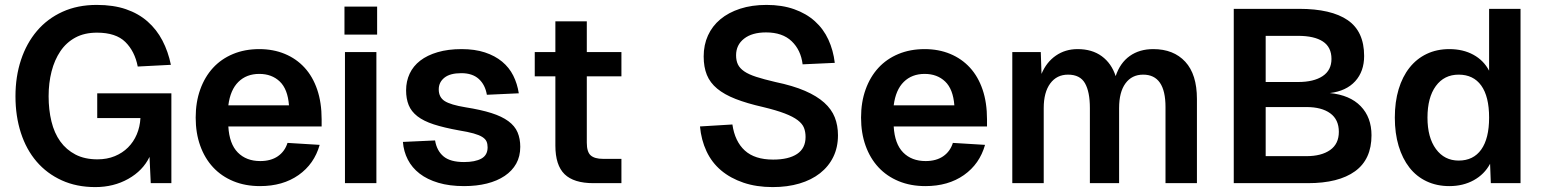

<svg xmlns="http://www.w3.org/2000/svg" viewBox="-20 -746 6283 782"><path d="M368 16Q292 16 231.5 -11.5Q171 -39 129 -88Q87 -137 65 -205Q43 -273 43 -354Q43 -434 65.5 -502Q88 -570 130.5 -620Q173 -670 234.5 -698Q296 -726 374 -726Q442 -726 493 -708.5Q544 -691 581 -658.5Q618 -626 641.5 -581Q665 -536 676 -482L541 -475Q529 -537 490.5 -575Q452 -613 375 -613Q324 -613 287 -593Q250 -573 226 -537.5Q202 -502 190 -455Q178 -408 178 -354Q178 -299 189.5 -251.5Q201 -204 225.5 -170Q250 -136 287.5 -116.5Q325 -97 377 -97Q416 -97 447.5 -110Q479 -123 501.5 -145.5Q524 -168 537 -198.5Q550 -229 552 -265H376V-366H678V0H594L589 -107Q562 -51 502.5 -17.5Q443 16 368 16Z M1039 12Q979 12 930.5 -8Q882 -28 848 -64.5Q814 -101 795.5 -152.5Q777 -204 777 -267Q777 -330 795.5 -381.5Q814 -433 847.5 -469.5Q881 -506 929 -526Q977 -546 1036 -546Q1093 -546 1140 -526.5Q1187 -507 1220.5 -470.5Q1254 -434 1272 -381Q1290 -328 1290 -260V-231H910Q914 -160 948.5 -125Q983 -90 1040 -90Q1083 -90 1111.5 -109.5Q1140 -129 1151 -164L1282 -156Q1260 -78 1196 -33Q1132 12 1039 12ZM1157 -317Q1152 -383 1119.5 -414Q1087 -445 1036 -445Q984 -445 951 -412.5Q918 -380 910 -317Z M1385 0V-534H1513V0ZM1383 -605V-719H1516V-605Z M1870 12Q1811 12 1765.5 -1.5Q1720 -15 1689 -39Q1658 -63 1641 -96Q1624 -129 1621 -168L1752 -174Q1759 -132 1786.5 -109Q1814 -86 1870 -86Q1915 -86 1940.5 -100Q1966 -114 1966 -146Q1966 -160 1961.5 -170Q1957 -180 1944.5 -188Q1932 -196 1909 -202.5Q1886 -209 1849 -215Q1788 -226 1746.5 -239.5Q1705 -253 1680 -272.5Q1655 -292 1644.5 -318Q1634 -344 1634 -378Q1634 -415 1648.5 -446Q1663 -477 1691.5 -499Q1720 -521 1762.5 -533.5Q1805 -546 1860 -546Q1914 -546 1955 -532.5Q1996 -519 2025 -495Q2054 -471 2070.5 -438Q2087 -405 2093 -366L1963 -360Q1956 -401 1930 -424.5Q1904 -448 1859 -448Q1813 -448 1790 -429.5Q1767 -411 1767 -382Q1767 -350 1791 -334.5Q1815 -319 1876 -309Q1939 -299 1981.5 -285.5Q2024 -272 2050.5 -252.5Q2077 -233 2088 -207Q2099 -181 2099 -148Q2099 -109 2082.5 -79.5Q2066 -50 2035.5 -29.5Q2005 -9 1963 1.5Q1921 12 1870 12Z M2397 0Q2317 0 2279.5 -36.5Q2242 -73 2242 -153V-435H2158V-534H2242V-659H2370V-534H2511V-435H2370V-165Q2370 -127 2386 -113Q2402 -99 2436 -99H2511V0Z M3127 16Q3061 16 3008 -2Q2955 -20 2917 -52Q2879 -84 2857.5 -130Q2836 -176 2831 -231L2963 -239Q2973 -170 3013.5 -133Q3054 -96 3129 -96Q3192 -96 3226.5 -119Q3261 -142 3261 -188Q3261 -209 3254.5 -225.5Q3248 -242 3229 -256.5Q3210 -271 3176 -284Q3142 -297 3088 -310Q3022 -325 2976 -343Q2930 -361 2901 -385Q2872 -409 2859 -441Q2846 -473 2846 -516Q2846 -563 2863.5 -601.5Q2881 -640 2914 -667.5Q2947 -695 2994.5 -710.5Q3042 -726 3102 -726Q3165 -726 3214.5 -708.5Q3264 -691 3299 -659.5Q3334 -628 3354 -584.5Q3374 -541 3380 -490L3249 -484Q3242 -542 3204.5 -578Q3167 -614 3100 -614Q3043 -614 3010.5 -588.5Q2978 -563 2978 -521Q2978 -499 2985.5 -483.5Q2993 -468 3011 -455.5Q3029 -443 3060 -433Q3091 -423 3138 -412Q3210 -397 3258.5 -376Q3307 -355 3337 -328Q3367 -301 3380 -268Q3393 -235 3393 -195Q3393 -146 3374 -107Q3355 -68 3320 -40.5Q3285 -13 3236 1.5Q3187 16 3127 16Z M3749 12Q3689 12 3640.5 -8Q3592 -28 3558 -64.5Q3524 -101 3505.5 -152.5Q3487 -204 3487 -267Q3487 -330 3505.5 -381.5Q3524 -433 3557.5 -469.5Q3591 -506 3639 -526Q3687 -546 3746 -546Q3803 -546 3850 -526.5Q3897 -507 3930.5 -470.5Q3964 -434 3982 -381Q4000 -328 4000 -260V-231H3620Q3624 -160 3658.5 -125Q3693 -90 3750 -90Q3793 -90 3821.5 -109.5Q3850 -129 3861 -164L3992 -156Q3970 -78 3906 -33Q3842 12 3749 12ZM3867 -317Q3862 -383 3829.5 -414Q3797 -445 3746 -445Q3694 -445 3661 -412.5Q3628 -380 3620 -317Z M4103 0V-534H4219L4222 -445Q4242 -493 4280.5 -519.5Q4319 -546 4369 -546Q4428 -546 4467.5 -517Q4507 -488 4524 -436Q4542 -490 4581.5 -518Q4621 -546 4677 -546Q4760 -546 4807.5 -494.5Q4855 -443 4855 -343V0H4727V-310Q4727 -442 4636 -442Q4590 -442 4564 -406.5Q4538 -371 4538 -306V0H4419V-306Q4419 -372 4399 -407Q4379 -442 4330 -442Q4284 -442 4257.5 -406Q4231 -370 4231 -306V0Z M5005 0V-710H5271Q5402 -710 5469 -664Q5536 -618 5536 -518Q5536 -455 5499.5 -415Q5463 -375 5396 -367Q5478 -359 5522 -313.5Q5566 -268 5566 -195Q5566 -97 5499 -48.5Q5432 0 5307 0ZM5135 -110H5301Q5362 -110 5397.5 -135Q5433 -160 5433 -209Q5433 -259 5398 -284.5Q5363 -310 5301 -310H5135ZM5135 -412H5267Q5331 -412 5367 -436Q5403 -460 5403 -506Q5403 -554 5368 -577Q5333 -600 5267 -600H5135Z M5883 12Q5832 12 5790.5 -7.5Q5749 -27 5720.5 -63.5Q5692 -100 5676.5 -151.5Q5661 -203 5661 -267Q5661 -331 5676.5 -382.5Q5692 -434 5721 -470.5Q5750 -507 5791 -526.5Q5832 -546 5883 -546Q5939 -546 5981 -523Q6023 -500 6045 -458V-710H6173V0H6052L6049 -79Q6026 -36 5982.5 -12Q5939 12 5883 12ZM5921 -92Q5981 -92 6013 -137Q6045 -182 6045 -267Q6045 -353 6013 -397.5Q5981 -442 5921 -442Q5862 -442 5828 -395.5Q5794 -349 5794 -267Q5794 -186 5828.5 -139Q5863 -92 5921 -92Z"/></svg>

Font: Geist SemBd
Style: Regular
Weight: 400
Designer: Basement.studio, Andrés Briganti, Mateo Zaragoza
Foundry: Basement.studio, Vercel, Andrés Briganti, Guido Ferreyra, Mateo Zaragoza
Version: Version 1.401